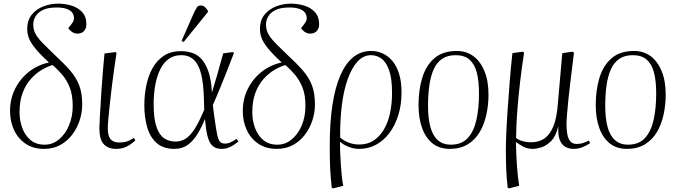

<svg xmlns="http://www.w3.org/2000/svg" viewBox="-20 -801 3711 1051"><path d="M221 14Q162 14 120.5 -14Q79 -42 57 -89Q35 -136 35 -193Q35 -260 63 -315.5Q91 -371 139 -408.5Q187 -446 248 -459Q197 -506 171.5 -538Q146 -570 137.5 -594Q129 -618 129 -641Q129 -691 154.5 -721.5Q180 -752 218.5 -766.5Q257 -781 297 -781Q337 -781 372.5 -770Q408 -759 430.5 -734Q453 -709 453 -668Q453 -653 447 -641.5Q441 -630 430 -623.5Q419 -617 404 -617Q388 -617 374.5 -626Q361 -635 354 -647Q372 -669 378.5 -679.5Q385 -690 385 -700Q385 -720 374.5 -733Q364 -746 343 -753Q322 -760 290 -760Q242 -760 214 -746Q186 -732 174 -710.5Q162 -689 162 -667Q162 -649 166.5 -634Q171 -619 183 -601.5Q195 -584 218.5 -560Q242 -536 279 -501Q330 -454 363.5 -415.5Q397 -377 413.5 -334Q430 -291 430 -229Q430 -185 416 -142Q402 -99 375 -63.5Q348 -28 309.5 -7Q271 14 221 14ZM225 -9Q268 -9 303 -38Q338 -67 358 -115Q378 -163 378 -221Q378 -281 362 -321.5Q346 -362 321 -391.5Q296 -421 268 -445Q240 -437 208.5 -418.5Q177 -400 149 -369Q121 -338 104 -293Q87 -248 87 -187Q87 -141 102 -100.5Q117 -60 147 -34.5Q177 -9 225 -9Z M617 14Q591 14 573 6Q555 -2 544 -16.5Q533 -31 528.5 -52Q524 -73 524 -98Q524 -104 524.5 -113Q525 -122 525.5 -134Q526 -146 526.5 -161Q527 -176 528.5 -193.5Q530 -211 531 -230Q532 -249 533 -270.5Q534 -292 536 -314.5Q538 -337 539.5 -361Q541 -385 543 -409Q545 -433 547.5 -458.5Q550 -484 552 -508L611 -516L618 -512Q612 -472 605 -424Q598 -376 592 -325.5Q586 -275 581 -229.5Q576 -184 573 -149.5Q570 -115 570 -98Q570 -78 574.5 -60.5Q579 -43 593 -32Q607 -21 634 -21Q653 -21 670.5 -25.5Q688 -30 713 -46L721 -32Q706 -19 690 -8Q674 3 656 8.5Q638 14 617 14Z M935 14Q872 14 835.5 -20Q799 -54 784.5 -108.5Q770 -163 770 -225Q770 -281 781 -334Q792 -387 815.5 -429Q839 -471 877.5 -496Q916 -521 970 -521Q999 -521 1027.5 -513Q1056 -505 1079.5 -481.5Q1103 -458 1119.5 -413.5Q1136 -369 1140 -297H1141Q1157 -349 1168 -388Q1179 -427 1187 -456.5Q1195 -486 1202 -509L1254 -516L1261 -512Q1242 -462 1223 -414Q1204 -366 1185 -319.5Q1166 -273 1145 -226L1154 -156Q1162 -99 1168 -68Q1174 -37 1183.5 -26Q1193 -15 1210 -15Q1227 -15 1241.5 -21.5Q1256 -28 1275 -41L1285 -26Q1275 -18 1261 -8.5Q1247 1 1230 7.5Q1213 14 1193 14Q1161 14 1143 -3Q1125 -20 1116 -55.5Q1107 -91 1102 -148H1101Q1084 -105 1061.5 -68Q1039 -31 1008.5 -8.5Q978 14 935 14ZM941 -26Q969 -26 994 -40.5Q1019 -55 1044 -93Q1069 -131 1098 -201L1096 -263Q1094 -342 1081.5 -394Q1069 -446 1042 -472.5Q1015 -499 972 -499Q932 -499 903.5 -478.5Q875 -458 857 -421Q839 -384 830 -335.5Q821 -287 821 -231Q821 -153 836 -108Q851 -63 878 -44.5Q905 -26 941 -26ZM985 -571 974 -577 1043 -734Q1053 -753 1058.5 -762Q1064 -771 1080 -771Q1092 -771 1100.5 -763.5Q1109 -756 1118 -742V-735Z M1495 14Q1436 14 1394.5 -14Q1353 -42 1331 -89Q1309 -136 1309 -193Q1309 -260 1337 -315.5Q1365 -371 1413 -408.5Q1461 -446 1522 -459Q1471 -506 1445.5 -538Q1420 -570 1411.5 -594Q1403 -618 1403 -641Q1403 -691 1428.5 -721.5Q1454 -752 1492.5 -766.5Q1531 -781 1571 -781Q1611 -781 1646.5 -770Q1682 -759 1704.5 -734Q1727 -709 1727 -668Q1727 -653 1721 -641.5Q1715 -630 1704 -623.5Q1693 -617 1678 -617Q1662 -617 1648.5 -626Q1635 -635 1628 -647Q1646 -669 1652.5 -679.5Q1659 -690 1659 -700Q1659 -720 1648.5 -733Q1638 -746 1617 -753Q1596 -760 1564 -760Q1516 -760 1488 -746Q1460 -732 1448 -710.5Q1436 -689 1436 -667Q1436 -649 1440.5 -634Q1445 -619 1457 -601.5Q1469 -584 1492.5 -560Q1516 -536 1553 -501Q1604 -454 1637.5 -415.5Q1671 -377 1687.5 -334Q1704 -291 1704 -229Q1704 -185 1690 -142Q1676 -99 1649 -63.5Q1622 -28 1583.5 -7Q1545 14 1495 14ZM1499 -9Q1542 -9 1577 -38Q1612 -67 1632 -115Q1652 -163 1652 -221Q1652 -281 1636 -321.5Q1620 -362 1595 -391.5Q1570 -421 1542 -445Q1514 -437 1482.5 -418.5Q1451 -400 1423 -369Q1395 -338 1378 -293Q1361 -248 1361 -187Q1361 -141 1376 -100.5Q1391 -60 1421 -34.5Q1451 -9 1499 -9Z M1804 230 1796 227Q1793 197 1790.5 170Q1788 143 1787 116Q1786 89 1785.5 59.5Q1785 30 1785 -6Q1785 -129 1799.5 -225Q1814 -321 1842.5 -387Q1871 -453 1913 -487.5Q1955 -522 2012 -522Q2046 -522 2076 -508Q2106 -494 2129 -466Q2152 -438 2165 -395.5Q2178 -353 2178 -295Q2178 -228 2160.5 -171.5Q2143 -115 2112 -73.5Q2081 -32 2039 -9Q1997 14 1946 14Q1917 14 1889 3Q1861 -8 1842 -24H1841Q1841 -1 1842 31Q1843 63 1845.5 97Q1848 131 1851 162Q1854 193 1859 216ZM1947 -10Q1992 -10 2025 -31.5Q2058 -53 2081 -91.5Q2104 -130 2115 -181.5Q2126 -233 2126 -293Q2126 -373 2109.5 -418Q2093 -463 2067 -481Q2041 -499 2012 -499Q1969 -499 1937 -464Q1905 -429 1883 -367Q1861 -305 1851 -223Q1841 -141 1842 -48Q1866 -28 1892 -19Q1918 -10 1947 -10Z M2441 14Q2386 14 2348 -16Q2310 -46 2290.5 -100.5Q2271 -155 2271 -226Q2271 -307 2291 -374Q2311 -441 2357 -481.5Q2403 -522 2481 -522Q2533 -522 2571.5 -493.5Q2610 -465 2632 -411.5Q2654 -358 2654 -283Q2654 -226 2642 -172Q2630 -118 2605 -76.5Q2580 -35 2539.5 -10.5Q2499 14 2441 14ZM2447 -9Q2507 -9 2540.5 -45.5Q2574 -82 2588 -145.5Q2602 -209 2602 -289Q2602 -357 2590 -403.5Q2578 -450 2550 -474.5Q2522 -499 2474 -499Q2429 -499 2399.5 -478.5Q2370 -458 2353.5 -420.5Q2337 -383 2330 -332.5Q2323 -282 2323 -222Q2323 -153 2336 -105.5Q2349 -58 2377 -33.5Q2405 -9 2447 -9Z M2767 230 2759 227Q2756 203 2753.5 168Q2751 133 2750 94.5Q2749 56 2749 21Q2749 -17 2751.5 -74.5Q2754 -132 2759 -203Q2764 -274 2770 -352.5Q2776 -431 2785 -510L2840 -518L2849 -513Q2836 -430 2827.5 -357Q2819 -284 2814 -223Q2809 -162 2807 -117.5Q2805 -73 2805 -46Q2818 -35 2840.5 -28.5Q2863 -22 2885 -22Q2931 -22 2962 -44.5Q2993 -67 3011 -114.5Q3029 -162 3034 -237L3058 -510L3113 -518L3122 -513Q3118 -483 3113 -440.5Q3108 -398 3102 -350.5Q3096 -303 3091.5 -257.5Q3087 -212 3084 -176Q3081 -140 3081 -121Q3081 -94 3085 -69Q3089 -44 3101 -28.5Q3113 -13 3136 -13Q3157 -13 3171.5 -18Q3186 -23 3204 -32L3210 -17Q3200 -11 3190 -5.5Q3180 0 3169 4.5Q3158 9 3145.5 11.5Q3133 14 3120 14Q3095 14 3075 3Q3055 -8 3044.5 -34Q3034 -60 3036 -107H3035Q3023 -55 2997 -29Q2971 -3 2943.5 5.5Q2916 14 2897 14Q2866 14 2842 0.5Q2818 -13 2805 -23H2804Q2805 15 2806.5 48Q2808 81 2810 110Q2812 139 2815 165.5Q2818 192 2822 216Z M3411 14Q3356 14 3318 -16Q3280 -46 3260.5 -100.5Q3241 -155 3241 -226Q3241 -307 3261 -374Q3281 -441 3327 -481.5Q3373 -522 3451 -522Q3503 -522 3541.5 -493.5Q3580 -465 3602 -411.5Q3624 -358 3624 -283Q3624 -226 3612 -172Q3600 -118 3575 -76.5Q3550 -35 3509.5 -10.5Q3469 14 3411 14ZM3417 -9Q3477 -9 3510.5 -45.5Q3544 -82 3558 -145.5Q3572 -209 3572 -289Q3572 -357 3560 -403.5Q3548 -450 3520 -474.5Q3492 -499 3444 -499Q3399 -499 3369.5 -478.5Q3340 -458 3323.5 -420.5Q3307 -383 3300 -332.5Q3293 -282 3293 -222Q3293 -153 3306 -105.5Q3319 -58 3347 -33.5Q3375 -9 3417 -9Z"/></svg>

Font: Literata 60pt ExtraLight
Style: Italic
Weight: 250
Italic angle: -2°
Designer: Latin by Veronika Burian and Jose Scaglione. Greek by Irene Vlachou. Cyrillic by Vera Evstafieva
Foundry: TypeTogether
Version: Version 3.103;gftools[0.9.29]